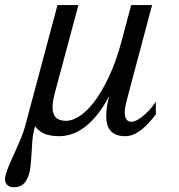

<svg xmlns="http://www.w3.org/2000/svg" viewBox="-110 -539 721 775"><path d="M206.5 -518.6 111.8 -165.5Q102.1 -129.4 102.1 -106.4Q102.1 -78.6 115.2 -64.9Q128.4 -51.3 157.7 -51.3Q180.7 -51.3 209.7 -69.3Q238.8 -87.4 269.3 -126.7Q299.8 -166 329.3 -228.3Q358.9 -290.5 382.3 -378.4L419.4 -518.6H503.9L407.7 -157.2Q403.8 -143.1 398.7 -122.8Q393.6 -102.5 393.6 -84.5Q393.6 -68.8 399.7 -58.1Q405.8 -47.4 422.4 -47.4Q428.7 -47.4 439.7 -52.5Q450.7 -57.6 463.9 -67.9Q477.1 -78.1 491.5 -93.3Q505.9 -108.4 519 -128.4V-77.1Q504.4 -58.1 489.5 -42Q474.6 -25.9 459.2 -14.2Q443.8 -2.4 428 4.2Q412.1 10.7 395.5 10.7Q373.5 10.7 358.6 4.4Q343.8 -2 335 -12.7Q326.2 -23.4 322.5 -38.1Q318.8 -52.7 318.8 -68.8Q318.8 -89.8 322.3 -111.6Q325.7 -133.3 331.5 -152.8Q308.1 -107.9 283.2 -76.9Q258.3 -45.9 232.4 -26.4Q206.5 -6.8 180.4 2Q154.3 10.7 128.4 10.7Q91.8 10.7 68.1 0.2Q44.4 -10.3 31.7 -29.8L27.3 -12.7Q22 7.8 20.3 33Q18.6 58.1 17.1 83.5Q15.6 108.9 12.9 133.1Q10.3 157.2 2.9 175.8Q-4.4 194.3 -17.8 205.6Q-31.2 216.8 -53.7 216.8Q-70.8 216.8 -80.3 208Q-89.8 199.2 -89.8 183.6Q-89.8 179.7 -89.1 176Q-88.4 172.4 -87.4 168Q-82.5 148.9 -72 125Q-61.5 101.1 -49.6 74.7Q-37.6 48.3 -26.1 20.8Q-14.6 -6.8 -7.8 -32.7L122.1 -518.6Z"/></svg>

Font: Arian Grqi
Style: Italic
Weight: 400
Italic angle: -15°
Designer: Ruben Hakobyan (Tarumian)
Foundry: Ruben Hakobyan (Tarumian)
Version: Version 1.002